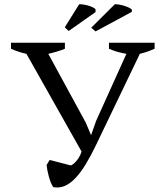

<svg xmlns="http://www.w3.org/2000/svg" viewBox="-20 -860 748 887"><path d="M564 -611.3Q517.6 -619.1 483.4 -634.8V-662.6H694.3V-634.8Q682.1 -629.4 665.3 -623Q648.4 -616.7 626 -611.3L422.9 -188.5Q398.9 -138.7 375.5 -100.3Q352.1 -62 328.1 -36.9Q304.2 -11.7 279.1 -1Q253.9 9.8 226.1 4.4Q219.7 -4.4 214.6 -17.3Q209.5 -30.3 205.6 -44.4Q201.7 -58.6 199 -72.5Q196.3 -86.4 195.3 -97.7L209.5 -121.1L307.1 -95.7Q312 -97.2 318.4 -102.1Q324.7 -106.9 331.8 -115Q338.9 -123 345.5 -134Q352.1 -145 356.9 -159.7L102.1 -611.3Q84 -615.2 65.9 -621.1Q47.9 -627 30.8 -634.8V-662.6H279.8V-634.8Q264.2 -628.4 244.6 -622.3Q225.1 -616.2 203.1 -611.3L376.5 -293L399.9 -237.3H401.4L424.3 -302.2ZM345.7 -840.3Q351.6 -840.8 363 -839.4Q374.5 -837.9 386.5 -834.5Q398.4 -831.1 408.4 -826.4Q418.5 -821.8 421.4 -816.9V-804.2L297.4 -716.8L279.3 -733.9ZM510.3 -840.3Q516.6 -840.8 528.1 -839.1Q539.6 -837.4 551.8 -833.7Q564 -830.1 574.7 -825.2Q585.4 -820.3 589.8 -814.5L588.9 -805.2L421.4 -714.8L401.4 -731.9Z"/></svg>

Font: PT Astra Serif
Style: Regular
Weight: 400
Designer: A.Korolkova, I. Chaeva
Foundry: ParaType Ltd
Version: Version 1.002